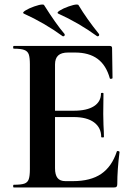

<svg xmlns="http://www.w3.org/2000/svg" viewBox="-20 -828 592 848"><path d="M41 -12Q73 -12 87.5 -17Q102 -22 107 -36.5Q112 -51 112 -81V-544Q112 -574 107 -588Q102 -602 87 -607.5Q72 -613 41 -613Q38 -613 38 -619Q38 -625 41 -625H465Q475 -625 475 -616L477 -483Q477 -481 471.5 -480Q466 -479 465 -482Q449 -540 411 -568Q373 -596 311 -596H281Q251 -596 237 -583Q223 -570 223 -543V-85Q223 -56 234 -42Q245 -28 269 -28H302Q380 -28 427 -60Q474 -92 496 -159Q496 -161 500 -161Q503 -161 505.5 -159.5Q508 -158 508 -157Q498 -79 498 -15Q498 -7 495 -3.5Q492 0 483 0H41Q38 0 38 -6Q38 -12 41 -12ZM305 -311H170V-339H306Q364 -339 395 -359Q426 -379 426 -415Q426 -418 431.5 -418Q437 -418 437 -415L436 -325L437 -277Q439 -243 439 -223Q439 -221 433 -221Q427 -221 427 -223Q427 -264 395.5 -287.5Q364 -311 305 -311ZM237 -768Q229 -772 244 -781.5Q259 -791 283 -799.5Q307 -808 319 -808Q326 -808 327 -805Q363 -745 417 -678Q418 -677 418 -674Q418 -671 415.5 -669Q413 -667 409 -668Q328 -727 237 -768ZM85 -768Q77 -772 92 -781.5Q107 -791 131 -799.5Q155 -808 167 -808Q174 -808 175 -805Q228 -721 265 -678Q266 -677 266 -675Q266 -671 263.5 -669Q261 -667 257 -668Q176 -727 85 -768Z"/></svg>

Font: Cormorant Infant
Style: Bold
Weight: 700
Designer: Christian Thalmann (Catharsis Fonts)
Foundry: Catharsis Fonts
Version: Version 4.000